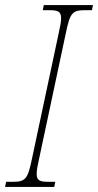

<svg xmlns="http://www.w3.org/2000/svg" viewBox="-40 -734 385 754"><path d="M-20 0H173L177 -20H150C117 -20 104 -25 104 -51C104 -64 107 -82 113 -108L219 -606C235 -683 244 -694 294 -694H321L325 -714H132L128 -694H154C187 -694 200 -689 200 -663C200 -650 197 -632 191 -606L85 -108C69 -31 60 -20 10 -20H-16Z"/></svg>

Font: Noto Serif Condensed Thin
Style: Italic
Weight: 100
Width: 3
Italic angle: -12°
Designer: Monotype Design Team
Foundry: Monotype Imaging Inc.
Version: Version 2.013